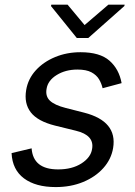

<svg xmlns="http://www.w3.org/2000/svg" viewBox="-20 -771 563 803"><path d="M488.6 -423.3 409.1 -402Q404.8 -421.2 394.4 -439.1Q383.9 -457 362.4 -468.6Q340.9 -480.1 304 -480.1Q253.9 -480.1 217 -457.2Q180 -434.3 174.7 -399.1Q169.4 -368.3 188.9 -349.8Q208.5 -331.3 254.3 -319.6L332.4 -299.7Q471.6 -263.8 453.1 -152Q445.3 -105.1 412.3 -68.2Q379.3 -31.2 327.8 -9.9Q276.3 11.4 213.1 11.4Q128.9 11.4 80.3 -25Q31.6 -61.4 28.4 -130.7L112.2 -150.6Q118.6 -62.5 223 -62.5Q281.6 -62.5 320.7 -87.5Q359.7 -112.6 365.1 -147.7Q375.7 -205.6 296.9 -224.4L210.2 -245.7Q137.8 -263.8 108.8 -301.1Q79.9 -338.4 89.5 -394.9Q97.3 -441.1 129.4 -476.6Q161.6 -512.1 210.4 -532.3Q259.2 -552.6 316.8 -552.6Q397.7 -552.6 437.9 -517.2Q478 -481.9 488.6 -423.3ZM262.8 -751.4 333.8 -666.2 433.2 -751.4H501.4L500 -745.7L349.4 -612.2H301.1L193.2 -745.7L194.6 -751.4Z"/></svg>

Font: Inter UI
Style: Italic
Weight: 400
Italic angle: -9.39999°
Designer: Rasmus Andersson
Foundry: rsms
Version: 3.2;8d6f07862